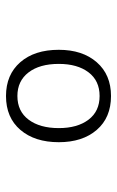

<svg xmlns="http://www.w3.org/2000/svg" viewBox="105 -871 390 640"><g transform="rotate(-90 300.0 -551.0)"><path d="M300 -376Q228 -376 187 -423.5Q146 -471 146 -550Q146 -630 187 -678Q228 -726 300 -726Q371 -726 412.5 -678.5Q454 -631 454 -550Q454 -471 412.5 -423.5Q371 -376 300 -376ZM300 -414Q351 -414 379 -451Q407 -488 407 -550Q407 -614 378.5 -651Q350 -688 300 -688Q249 -688 221 -650.5Q193 -613 193 -550Q193 -488 221 -451Q249 -414 300 -414Z"/></g></svg>

Font: Geist Mono ExtraLight
Style: Regular
Weight: 200
Monospace: yes
Designer: Basement.studio, Andrés Briganti, Mateo Zaragoza
Foundry: Basement.studio, Vercel, Andrés Briganti, Guido Ferreyra, Mateo Zaragoza
Version: Version 1.500; ttfautohint (v1.8.4.7-5d5b)